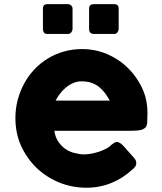

<svg xmlns="http://www.w3.org/2000/svg" viewBox="-20 -876 763 906"><path d="M604.5 -76.2Q560.5 -35.2 505.9 -12.7Q450.2 9.8 388.7 9.8Q320.3 9.8 259.8 -14.6Q198.2 -40 152.3 -84Q106.4 -128.9 79.1 -188.5Q52.7 -248 52.7 -319.3Q52.7 -363.3 63.5 -404.3Q74.2 -445.3 93.8 -481.4Q113.3 -517.6 141.6 -547.9Q169.9 -578.1 205.1 -599.6Q240.2 -621.1 281.2 -632.8Q322.3 -644.5 367.2 -644.5Q409.2 -644.5 448.2 -633.8Q487.3 -623 521.5 -602.5Q555.7 -583 584 -554.7Q612.3 -527.3 632.8 -493.2Q653.3 -460.9 665 -422.9Q675.8 -384.8 675.8 -344.7Q675.8 -319.3 674.8 -302.7Q674.8 -286.1 668 -276.4Q660.2 -266.6 644.5 -262.7Q627.9 -258.8 596.7 -258.8Q476.6 -258.8 236.3 -258.8Q241.2 -226.6 256.8 -205.1Q272.5 -183.6 292 -170.9Q311.5 -158.2 335 -153.3Q357.4 -147.5 377 -147.5Q394.5 -147.5 414.1 -151.4Q432.6 -155.3 450.2 -161.1Q468.8 -168 483.4 -175.8Q498 -183.6 506.8 -193.4Q514.6 -199.2 520.5 -203.1Q526.4 -206.1 533.2 -206.1Q539.1 -206.1 545.9 -201.2Q552.7 -197.3 561.5 -188.5Q579.1 -168.9 614.3 -128.9Q620.1 -122.1 621.1 -117.2Q623 -111.3 623 -106.4Q623 -95.7 617.2 -88.9Q612.3 -81.1 604.5 -76.2ZM364.3 -492.2Q344.7 -492.2 326.2 -484.4Q307.6 -476.6 292 -463.9Q276.4 -451.2 263.7 -434.6Q251 -418 242.2 -401.4Q328.1 -401.4 498 -401.4Q487.3 -420.9 475.6 -436.5Q462.9 -453.1 447.3 -465.8Q431.6 -478.5 411.1 -485.4Q390.6 -492.2 364.3 -492.2ZM182.6 -835Q182.6 -856.4 203.1 -856.4Q236.3 -856.4 301.8 -856.4Q308.6 -856.4 315.4 -850.6Q322.3 -844.7 322.3 -835Q322.3 -803.7 322.3 -740.2Q322.3 -731.4 316.4 -723.6Q310.5 -715.8 301.8 -715.8Q268.6 -715.8 203.1 -715.8Q182.6 -715.8 182.6 -740.2Q182.6 -772.5 182.6 -835ZM400.4 -835Q400.4 -856.4 422.9 -856.4Q455.1 -856.4 518.6 -856.4Q540 -856.4 540 -835Q540 -803.7 540 -740.2Q540 -731.4 534.2 -723.6Q529.3 -715.8 518.6 -715.8Q487.3 -715.8 422.9 -715.8Q400.4 -715.8 400.4 -740.2Q400.4 -772.5 400.4 -835Z"/></svg>

Font: Cocogoose
Style: Regular
Weight: 400
Designer: Cosimo Lorenzo Pancini
Version: Version 1.000